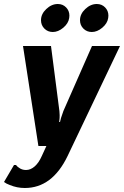

<svg xmlns="http://www.w3.org/2000/svg" viewBox="-42 -730 620 960"><path d="M7 195Q-10 189 -22 180L28 95H38Q45 104 52 108Q67 120 88 120Q111 120 131.5 102Q152 84 167 50L190 0H150L73 -500H213L255 -175Q257 -152 256 -140L254 -120H258Q259 -125 263 -140Q265 -148 275 -175L418 -500H558L296 50Q219 210 82 210Q43 210 7 195ZM163 -629Q163 -660 189.5 -685Q216 -710 247 -710Q272 -710 288.5 -693Q305 -676 305 -652Q305 -644 304 -640Q300 -613 274.5 -591.5Q249 -570 222 -570Q197 -570 180 -587Q163 -604 163 -629ZM358 -629Q358 -660 384.5 -685Q411 -710 442 -710Q467 -710 483.5 -693Q500 -676 500 -652Q500 -644 499 -640Q495 -613 469.5 -591.5Q444 -570 417 -570Q392 -570 375 -587Q358 -604 358 -629Z"/></svg>

Font: Scada
Style: Bold Italic
Weight: 700
Italic angle: -10°
Version: Version 4.000